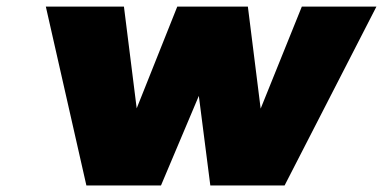

<svg xmlns="http://www.w3.org/2000/svg" viewBox="-20 -567 1171 587"><path d="M120.1 -546.9H358.9L397.9 -235.8L522 -546.9H737.8L776.9 -234.9L902.8 -546.9H1130.9L850.1 0H623L587.9 -273.9L472.2 0H244.1Z"/></svg>

Font: Trueno UltraBlack
Style: Italic
Weight: 950
Designer: Julieta Ulanovsky
Foundry: Julieta Ulanovsky
Version: Version 3.001b | FøM Fix